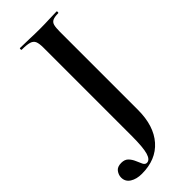

<svg xmlns="http://www.w3.org/2000/svg" viewBox="-334 -666 950 950"><g transform="rotate(-45 141.0 -191.5)"><path d="M298 -625Q301 -625 301 -619Q301 -613 298 -613Q273 -613 260 -607Q247 -601 243 -586Q239 -571 239 -542V4Q239 116 183.5 179Q128 242 29 242Q-8 242 -32.5 226.5Q-57 211 -57 182Q-57 164 -45 147.5Q-33 131 -5 131Q19 131 32 144.5Q45 158 52.5 176Q60 194 66.5 207.5Q73 221 85 221Q106 221 116 187.5Q126 154 126 74V-544Q126 -573 120 -587.5Q114 -602 96 -607.5Q78 -613 42 -613Q40 -613 40 -619Q40 -625 42 -625Q73 -625 108 -623.5Q143 -622 181 -622Q216 -622 245.5 -623.5Q275 -625 298 -625Z"/></g></svg>

Font: Cormorant Garamond Light
Style: Regular
Weight: 300
Designer: Christian Thalmann (Catharsis Fonts)
Foundry: Catharsis Fonts
Version: Version 4.001